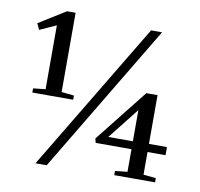

<svg xmlns="http://www.w3.org/2000/svg" viewBox="-78 -769 898 861"><g transform="rotate(10 371.0 -339.0)"><path d="M388 -128H551V-25L495 -19V0H681V-19L624 -25V-128H706V-165H624V-387H573L383 -147ZM198 -326V-687H159L37 -611L50 -583L125 -617V-326L69 -320V-301H255V-320ZM551 -306V-164H439ZM189 9 595 -668H545L138 9Z"/></g></svg>

Font: Rufina
Style: Regular
Weight: 400
Designer: Martin Sommaruga
Foundry: Martin Sommaruga
Version: Version